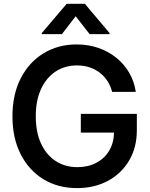

<svg xmlns="http://www.w3.org/2000/svg" viewBox="-20 -970 782 1001"><path d="M381.8 10.7Q282.2 10.7 206.3 -35.6Q130.4 -82 87.6 -166.3Q44.9 -250.5 44.9 -363.3Q44.9 -478 88.4 -562.3Q131.8 -646.5 207.5 -692.4Q283.2 -738.3 379.4 -738.3Q439.5 -738.3 491.9 -720.5Q544.4 -702.6 585.4 -669.7Q626.5 -636.7 653.1 -591.6Q679.7 -546.4 688 -491.2H564.5Q556.2 -522.9 539.8 -548.1Q523.4 -573.2 499.8 -591.3Q476.1 -609.4 446.3 -619.1Q416.5 -628.9 381.3 -628.9Q317.9 -628.9 269.5 -596.9Q221.2 -564.9 193.8 -505.4Q166.5 -445.8 166.5 -363.8Q166.5 -281.2 193.8 -221.9Q221.2 -162.6 270 -130.6Q318.8 -98.6 383.3 -98.6Q439.9 -98.6 482.9 -121.6Q525.9 -144.5 550 -185.8Q574.2 -227.1 574.2 -282.2L605.5 -278.8H401.4V-376.5H693.4V-290.5Q693.4 -200.7 653.1 -132.8Q612.8 -64.9 542.5 -27.1Q472.2 10.7 381.8 10.7ZM447.3 -792 374.5 -885.3 302.7 -792H197.8V-797.4L327.6 -950.2H422.4L551.3 -797.4V-792Z"/></svg>

Font: Inter Cardless Tabular Medium
Style: Regular
Weight: 500
Designer: Rasmus Andersson
Foundry: rsms
Version: Version 4.000;git-4fc901f